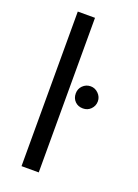

<svg xmlns="http://www.w3.org/2000/svg" viewBox="-136 -758 587 817"><g transform="rotate(20 157.5 -350.0)"><path d="M70 -700V0H148V-700ZM281 -370Q281 -390 266 -405Q251 -420 231 -420Q210 -420 195 -405Q181 -391 181 -370Q181 -348 195 -334Q209 -320 231 -320Q252 -320 266 -334Q281 -349 281 -370Z"/></g></svg>

Font: Unageo
Style: Regular
Weight: 400
Designer: Richard Sepsi
Foundry: Richard Sepsi
Version: Version 2.000